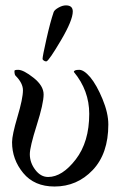

<svg xmlns="http://www.w3.org/2000/svg" viewBox="-20 -679 469 707"><path d="M222.7 -659.2Q248 -659.2 248 -636.7Q248 -604.5 204.6 -530.8Q161.1 -457 151.4 -453.1H148.4Q145.5 -453.1 141.1 -456.1Q136.7 -459 136.7 -461.9Q136.7 -471.7 150.9 -534.7Q165 -597.7 177.7 -634.8Q180.7 -642.6 195.3 -650.9Q210 -659.2 222.7 -659.2ZM140.6 -331.1Q140.6 -297.9 115.2 -217.8Q89.8 -137.7 89.8 -111.3Q89.8 -80.1 109.9 -53.7Q129.9 -27.3 157.2 -27.3Q209 -27.3 258.8 -91.8Q308.6 -156.2 308.6 -259.8Q308.6 -345.7 252 -414.1Q252 -421.9 271.5 -421.9Q289.1 -421.9 312.5 -394.5Q335.9 -366.2 357.4 -314.5Q378.9 -262.7 378.9 -220.7Q378.9 -113.3 321.3 -52.7Q263.7 7.8 180.7 7.8Q106.4 7.8 65.4 -42Q24.4 -91.8 24.4 -155.3Q24.4 -181.6 44.4 -249Q64.5 -316.4 64.5 -346.7Q64.5 -373 37.1 -400.4Q33.2 -404.3 33.2 -418Q33.2 -421.9 46.9 -421.9Q66.4 -421.9 103.5 -392.6Q140.6 -363.3 140.6 -331.1Z"/></svg>

Font: Crimson Text
Style: Roman
Weight: 400
Version: Version 0.13